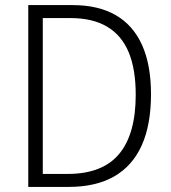

<svg xmlns="http://www.w3.org/2000/svg" viewBox="-20 -734 671 754"><path d="M573 -364Q573 -244 536.5 -163Q500 -82 428 -41Q356 0 250 0H91V-714H265Q366 -714 434.5 -674.5Q503 -635 538 -557Q573 -479 573 -364ZM513 -362Q513 -462 485.5 -528.5Q458 -595 401 -629Q344 -663 257 -663H148V-51H246Q382 -51 447.5 -129Q513 -207 513 -362Z"/></svg>

Font: Noto Sans Thai SemiCondensed Light
Style: Regular
Weight: 300
Width: 4
Designer: Monotype Design Team
Foundry: Monotype Imaging Inc.
Version: Version 2.001